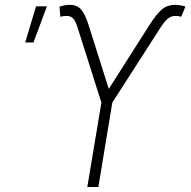

<svg xmlns="http://www.w3.org/2000/svg" viewBox="-20 -753 767 773"><path d="M331.5 0 388.2 -339.8 293 -640.1Q283.2 -670.9 273.4 -679.9Q263.7 -689 247.6 -689Q241.2 -689 234.9 -688Q228.5 -687 222.7 -685.5L219.7 -726.1Q241.2 -733.4 258.3 -733.4Q288.6 -734.4 305.7 -715.6Q322.8 -696.8 336.9 -651.4L418 -395L582 -652.8Q608.4 -694.3 630.4 -713.9Q652.3 -733.4 685.5 -733.4Q706.5 -733.4 726.6 -726.6L709.5 -685.5Q698.7 -689 686.5 -689Q670.9 -689 657.5 -679.4Q644 -669.9 625 -640.1L432.1 -339.8L376 0ZM81.5 -582 125 -727.5H168.9L114.7 -582Z"/></svg>

Font: Inter Display ExtraLight
Style: Italic
Weight: 200
Italic angle: -9.39999°
Designer: Rasmus Andersson
Foundry: rsms
Version: Version 4.000;git-a52131595